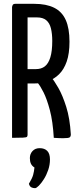

<svg xmlns="http://www.w3.org/2000/svg" viewBox="-20 -720 412 1003"><path d="M71 -284Q56 -284 55 -289Q54 -294 54 -306V-681Q54 -684 54.5 -692Q55 -700 66 -700H159Q222 -700 263 -679.5Q304 -659 323.5 -615.5Q343 -572 343 -502Q343 -440 328.5 -398.5Q314 -357 288.5 -332Q263 -307 230 -295.5Q197 -284 160 -284ZM43 0V-684Q43 -684 45.5 -692Q48 -700 60 -700H108Q120 -700 122 -692Q124 -684 124 -684V-16Q124 -8 120.5 -5Q117 -2 100 -1Q83 0 43 0ZM309 2Q300 2 287.5 1.5Q275 1 261 0Q256 -86 240.5 -144.5Q225 -203 207.5 -237.5Q190 -272 177 -287Q164 -302 164 -302Q164 -302 162 -308Q160 -314 170 -320L214 -344Q226 -344 231 -335Q231 -335 247 -317Q263 -299 285 -260.5Q307 -222 326 -162Q345 -102 350 -18Q350 -7 344 -2.5Q338 2 309 2ZM122 -359H168Q196 -359 214.5 -373.5Q233 -388 243 -420.5Q253 -453 253 -506Q253 -544 246 -572Q239 -600 221.5 -614.5Q204 -629 174 -629H122ZM163 263Q152 263 143.5 258.5Q135 254 131 240Q148 212 153 194Q158 176 160 155Q147 147 141.5 135Q136 123 136 106Q136 84 150 69Q164 54 187 54Q213 54 227 68.5Q241 83 241 113Q241 141 232 167.5Q223 194 209.5 215.5Q196 237 183 250Q170 263 163 263Z"/></svg>

Font: Yanone Kaffeesatz
Style: Regular
Weight: 400
Designer: Yanone (Cyrillic: Daniel Pouzeot, Huerta Tipografica, and Cyreal)
Foundry: Yanone
Version: Version 2.003